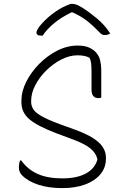

<svg xmlns="http://www.w3.org/2000/svg" viewBox="-20 -954 640 986"><path d="M378 -720Q413 -720 434.5 -711Q456 -702 470 -688Q488 -670 494 -645Q500 -620 500 -596V-453Q494 -450 486 -450Q450 -450 450 -494Q450 -550 450 -581Q450 -612 448 -628.5Q446 -645 440 -657Q426 -665 409.5 -667.5Q393 -670 378 -670Q337 -670 295 -648.5Q253 -627 218 -592.5Q183 -558 161.5 -517Q140 -476 140 -437V-430Q140 -413 149.5 -395.5Q159 -378 190 -359.5Q221 -341 283 -318L368 -287Q446 -259 485 -224.5Q524 -190 524 -144V-139Q524 -93 495.5 -59Q467 -25 417 -6.5Q367 12 300 12Q231 12 178 -5Q125 -22 94 -53Q77 -70 77 -93Q77 -114 83 -130H89Q122 -84 173 -61Q224 -38 300 -38Q375 -38 421 -63Q467 -88 480 -134V-137Q473 -168 444.5 -191.5Q416 -215 357 -237L271 -269Q171 -307 130.5 -342Q90 -377 90 -428V-438Q90 -485 115 -534.5Q140 -584 181.5 -626Q223 -668 274 -694Q325 -720 378 -720ZM343 -934H352Q359 -934 370 -931Q381 -928 407 -912Q437 -893 477.5 -859.5Q518 -826 546 -782Q534 -774 517 -774Q508 -774 501.5 -778.5Q495 -783 482 -797Q457 -823 427.5 -846.5Q398 -870 351 -891H348Q294 -865 257 -834Q220 -803 199 -771H193Q178 -771 172.5 -775.5Q167 -780 167 -787Q167 -792 173.5 -804.5Q180 -817 196 -834Q225 -866 262.5 -892.5Q300 -919 343 -934Z"/></svg>

Font: Recursive Sn Csl St Lt
Style: Regular
Weight: 300
Version: Version 1.079;hotconv 1.0.112;makeotfexe 2.5.65598; ttfautoh